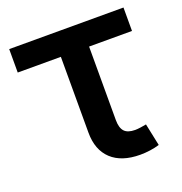

<svg xmlns="http://www.w3.org/2000/svg" viewBox="-106 -638 697 737"><g transform="rotate(-20 243.0 -269.5)"><path d="M344.7 7.3Q268.6 7.3 227.3 -31.2Q186 -69.8 186 -140.6V-450.2H9.8V-545.9H476.6V-450.2H301.3V-149.9Q301.3 -118.2 314.7 -103.5Q328.1 -88.9 358.4 -88.9Q367.2 -88.9 381.1 -90.8Q395 -92.8 404.3 -94.7L423.3 -3.9Q405.8 1.5 385.3 4.4Q364.7 7.3 344.7 7.3Z"/></g></svg>

Font: Inter
Style: 540
Weight: 540
Designer: Rasmus Andersson
Foundry: rsms
Version: Version 4.001;git-66647c0bb